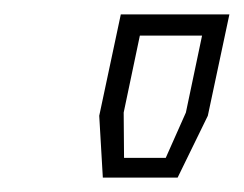

<svg xmlns="http://www.w3.org/2000/svg" viewBox="-20 -720 339 267"><path d="M123 -473 118 -559 148 -700H299L269 -559L227 -473ZM152.5 -500.5H210.5L238.5 -563.5L261 -670.5H174.5L152 -563.5Z"/></svg>

Font: Tourney Light
Style: Italic
Weight: 300
Italic angle: -12°
Version: Version 1.015